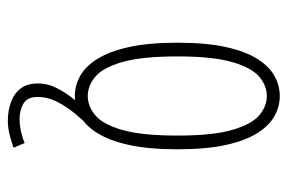

<svg xmlns="http://www.w3.org/2000/svg" viewBox="-142 -410 734 490"><g transform="rotate(90 225.0 -165.0)"><path d="M225 11Q199 11 174.5 -2.2Q150 -15.5 130.8 -45.8Q111.5 -76 100.2 -126.5Q89 -177 89 -251Q89 -325 100.2 -375.2Q111.5 -425.5 130.8 -455.5Q150 -485.5 174.5 -498.8Q199 -512 225 -512Q251.5 -512 275.8 -498.8Q300 -485.5 319.2 -455.5Q338.5 -425.5 349.8 -375.2Q361 -325 361 -251Q361 -177 349.8 -126.5Q338.5 -76 319.2 -45.8Q300 -15.5 275.8 -2.2Q251.5 11 225 11ZM225 -22Q251 -22 274 -41Q297 -60 311.5 -109.5Q326 -159 326 -251Q326 -341.5 311.5 -391Q297 -440.5 274 -459.8Q251 -479 225 -479Q199 -479 176 -459.8Q153 -440.5 138.5 -391Q124 -341.5 124 -251Q124 -159 138.5 -109.5Q153 -60 176 -41Q199 -22 225 -22ZM297 -20Q286.5 -9 270 10.5Q253.5 30 240.5 54.8Q227.5 79.5 227.5 106Q227.5 132.5 244.5 142.2Q261.5 152 283 152Q300.5 152 318 147.8Q335.5 143.5 345 139L357 167.5Q341.5 173 323.5 177.5Q305.5 182 288 182Q263.5 182 241.8 174.5Q220 167 206.5 150.2Q193 133.5 193 105Q193 79.5 205.8 55.2Q218.5 31 235.2 11Q252 -9 264 -20Z"/></g></svg>

Font: League Mono Thin Condensed
Style: Regular
Weight: 100
Width: 1
Designer: Tyler Finck
Foundry: The League of Moveable Type / Tyler Finck
Version: Version 2.300;RELEASE